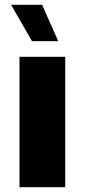

<svg xmlns="http://www.w3.org/2000/svg" viewBox="-20 -778 353 798"><path d="M61 -542H251V0H61ZM113 -607 26 -758H155L222 -607Z"/></svg>

Font: Chess Sans ExtraBold
Style: Regular
Weight: 800
Designer: Wolf Bōese
Foundry: Wolf Bōese
Version: Version 7.223